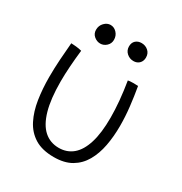

<svg xmlns="http://www.w3.org/2000/svg" viewBox="-171 -835 930 982"><g transform="rotate(30 294.5 -343.5)"><path d="M417.5 -507Q421.5 -508 429.8 -508.8Q438 -509.5 447 -509.5Q454.5 -509.5 463.5 -509.2Q472.5 -509 477 -508.5Q486.5 -454 493 -397.2Q499.5 -340.5 499.5 -285.5Q499.5 -223 489 -167.5Q478.5 -112 454 -69.2Q429.5 -26.5 388.2 -2.2Q347 22 285 22Q216 22 172 -5.2Q128 -32.5 103.8 -80.5Q79.5 -128.5 70 -190.2Q60.5 -252 60.5 -321Q60.5 -372.5 64 -425Q67.5 -477.5 72 -527Q77.5 -527 86.2 -526.2Q95 -525.5 102 -525Q111 -524 119.8 -522.5Q128.5 -521 135 -519Q129 -467 125.8 -420Q122.5 -373 122.5 -331Q122.5 -228 141.5 -161.8Q160.5 -95.5 196.5 -63.5Q232.5 -31.5 283.5 -31.5Q331.5 -31.5 365.8 -60.5Q400 -89.5 418.2 -148.2Q436.5 -207 436.5 -298Q436.5 -343.5 431.8 -396Q427 -448.5 417.5 -507ZM200.5 -599.5Q180.5 -599.5 163.8 -613.5Q147 -627.5 147 -650.5Q147 -675.5 163.5 -692.2Q180 -709 200 -709Q221 -709 236.8 -692.2Q252.5 -675.5 252.5 -651Q252.5 -629 236.5 -614.2Q220.5 -599.5 200.5 -599.5ZM392 -607Q369.5 -607 352.5 -622.2Q335.5 -637.5 335.5 -661Q335.5 -683.5 349.2 -695.8Q363 -708 383.5 -708Q406.5 -708 423 -693.5Q439.5 -679 439.5 -655Q439.5 -640 433.2 -629.2Q427 -618.5 416.5 -612.8Q406 -607 392 -607Z"/></g></svg>

Font: Grandstander Thin ExtraLight
Style: Regular
Weight: 250
Version: Version 1.200